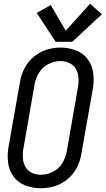

<svg xmlns="http://www.w3.org/2000/svg" viewBox="-20 -997 564 1025"><path d="M277 -774 176 -928 251 -970 331 -833 461 -977 524 -921 366 -774ZM197 8Q155 8 115.5 -7Q76 -22 52 -55Q28 -88 23 -130.5Q18 -173 26 -216L87 -561Q93 -598 111 -633Q129 -668 160.5 -694Q192 -720 228.5 -731.5Q265 -743 303 -743H304Q346 -743 385.5 -728Q425 -713 449 -680Q473 -647 478 -604.5Q483 -562 475 -519L414 -174Q408 -136 390 -101.5Q372 -67 340.5 -40.5Q309 -14 271.5 -3Q234 8 197 8ZM198 -64Q231 -64 262 -79.5Q293 -95 311.5 -124.5Q330 -154 336 -186L396 -531Q401 -557 399 -582.5Q397 -608 385 -629Q373 -650 350.5 -660.5Q328 -671 303 -671Q270 -671 239 -655.5Q208 -640 189.5 -610.5Q171 -581 165 -549L105 -204Q100 -178 102 -152.5Q104 -127 116 -106Q128 -85 150 -74.5Q172 -64 198 -64Z"/></svg>

Font: Iosevka SS08
Style: Italic
Weight: 400
Italic angle: -10°
Monospace: yes
Designer: Belleve Invis
Foundry: Belleve Invis
Version: 2.1.0; ttfautohint (v1.8.2)